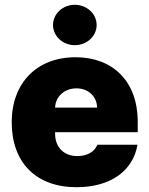

<svg xmlns="http://www.w3.org/2000/svg" viewBox="-20 -778 629 808"><path d="M301.8 9.8C446.3 9.8 540 -59.6 558.6 -168.9H389.6C377.9 -138.7 345.7 -121.1 305.7 -121.1C247.1 -121.1 211.9 -160.2 211.9 -214.8V-221.7H559.6V-265.6C559.6 -435.5 455.1 -537.1 297.9 -537.1C133.8 -537.1 29.3 -427.7 29.3 -263.7C29.3 -92.8 132.8 9.8 301.8 9.8ZM294.9 -587.9C345.7 -587.9 386.7 -626 386.7 -672.9C386.7 -719.7 345.7 -757.8 294.9 -757.8C244.1 -757.8 203.1 -719.7 203.1 -672.9C203.1 -626 244.1 -587.9 294.9 -587.9ZM211.9 -325.2C213.4 -372.6 252.4 -406.2 301.8 -406.2C350.6 -406.2 387.7 -373 388.7 -325.2Z"/></svg>

Font: Pretendard Black
Style: Regular
Weight: 900
Designer: Base glyphs from Inter by Rasmus Andersson; Hangeul glyphs from Noto Sans CJK(Source Han Sans) by Jang Soo-young and Kan
Foundry: Kil Hyung-jin
Version: Version 1.309;Glyphs 3.2 (3225)